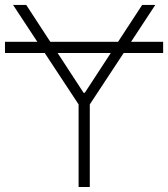

<svg xmlns="http://www.w3.org/2000/svg" viewBox="-21 -747 672 767"><path d="M630.7 -579.9V-535.2H473L337.7 -329.9V0H293V-329.9L157.7 -535.2H-1.1V-579.9H128.2L31.2 -727.3H83.8L180 -579.9H450.6L546.9 -727.3H599.4L502.5 -579.9ZM209.2 -535.2 312.9 -376.4H317.8L421.5 -535.2Z"/></svg>

Font: Inter UI Extra Light
Style: Regular
Weight: 200
Designer: Rasmus Andersson
Foundry: rsms
Version: 3.2;8d6f07862